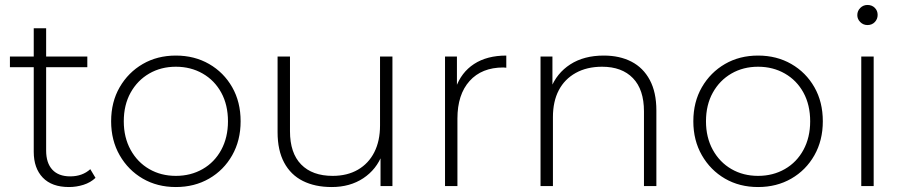

<svg xmlns="http://www.w3.org/2000/svg" viewBox="-20 -750 3647 774"><path d="M258 4Q189 4 152.5 -34Q116 -72 116 -138V-636H166V-143Q166 -93 191 -66Q216 -39 263 -39Q312 -39 344 -68L365 -33Q345 -14 316.5 -5Q288 4 258 4ZM20 -479V-522H332V-479Z M689 4Q614 4 555.5 -30Q497 -64 462.5 -124Q428 -184 428 -261Q428 -339 462.5 -398.5Q497 -458 555.5 -492Q614 -526 689 -526Q764 -526 823 -492Q882 -458 916 -398.5Q950 -339 950 -261Q950 -184 916 -124Q882 -64 823 -30Q764 4 689 4ZM689 -41Q749 -41 797 -68.5Q845 -96 872 -146Q899 -196 899 -261Q899 -327 872 -376.5Q845 -426 797 -453.5Q749 -481 689 -481Q629 -481 581.5 -453.5Q534 -426 506.5 -376.5Q479 -327 479 -261Q479 -196 506.5 -146Q534 -96 581.5 -68.5Q629 -41 689 -41Z M1317 4Q1250 4 1201 -20.5Q1152 -45 1125.5 -94.5Q1099 -144 1099 -217V-522H1149V-221Q1149 -133 1194 -87Q1239 -41 1321 -41Q1380 -41 1423 -66Q1466 -91 1489 -136.5Q1512 -182 1512 -244V-522H1562V0H1514V-145L1521 -128Q1498 -67 1444.5 -31.5Q1391 4 1317 4Z M1774 0V-522H1822V-379L1817 -395Q1839 -458 1891 -492Q1943 -526 2021 -526V-477Q2018 -477 2015 -477.5Q2012 -478 2009 -478Q1922 -478 1873 -423.5Q1824 -369 1824 -272V0Z M2414 -526Q2478 -526 2525.5 -501.5Q2573 -477 2599.5 -427.5Q2626 -378 2626 -305V0H2576V-301Q2576 -389 2531.5 -435Q2487 -481 2407 -481Q2346 -481 2301 -456Q2256 -431 2232.5 -386Q2209 -341 2209 -278V0H2159V-522H2207V-377L2200 -393Q2224 -455 2279 -490.5Q2334 -526 2414 -526Z M3036 4Q2961 4 2902.5 -30Q2844 -64 2809.5 -124Q2775 -184 2775 -261Q2775 -339 2809.5 -398.5Q2844 -458 2902.5 -492Q2961 -526 3036 -526Q3111 -526 3170 -492Q3229 -458 3263 -398.5Q3297 -339 3297 -261Q3297 -184 3263 -124Q3229 -64 3170 -30Q3111 4 3036 4ZM3036 -41Q3096 -41 3144 -68.5Q3192 -96 3219 -146Q3246 -196 3246 -261Q3246 -327 3219 -376.5Q3192 -426 3144 -453.5Q3096 -481 3036 -481Q2976 -481 2928.5 -453.5Q2881 -426 2853.5 -376.5Q2826 -327 2826 -261Q2826 -196 2853.5 -146Q2881 -96 2928.5 -68.5Q2976 -41 3036 -41Z M3452 0V-522H3502V0ZM3477 -649Q3460 -649 3448 -661Q3436 -673 3436 -689Q3436 -706 3448 -718Q3460 -730 3477 -730Q3495 -730 3506.5 -718.5Q3518 -707 3518 -690Q3518 -673 3506.5 -661Q3495 -649 3477 -649Z"/></svg>

Font: MOST Montserrat Light
Style: Regular
Weight: 300
Designer: Julieta Ulanovsky
Foundry: Julieta Ulanovsky
Version: Version 8.000;March 11, 2024;FontCreator 15.0.0.2926 64-bit